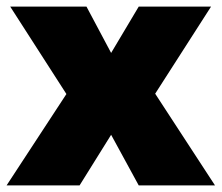

<svg xmlns="http://www.w3.org/2000/svg" viewBox="-21 -564 674 584"><path d="M-1 0 181 -278 10 -544H242L317 -403L401 -544H621L451 -279L633 0H401L317 -154L221 0Z"/></svg>

Font: Trueno
Style: ExBd
Weight: 800
Designer: Julieta Ulanovsky
Foundry: Julieta Ulanovsky
Version: Version 3.001b